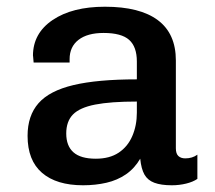

<svg xmlns="http://www.w3.org/2000/svg" viewBox="-20 -541 640 571"><path d="M227 10Q148 10 105 -27Q62 -64 62 -137Q62 -197 94.5 -234Q127 -271 198.5 -288Q270 -305 387 -305V-358Q387 -402 364 -422.5Q341 -443 288 -443Q240 -443 213.5 -422.5Q187 -402 187 -365V-355H80Q79 -368 78.5 -372.5Q78 -377 78 -376.5Q78 -376 78 -374.5Q78 -373 78 -375Q78 -442 136.5 -481.5Q195 -521 292 -521Q396 -521 449.5 -481Q503 -441 503 -361V-100Q503 -84 510.5 -77Q518 -70 531 -70Q552 -70 567 -81V-9Q554 0 533.5 5Q513 10 491 10Q459 10 439 2.5Q419 -5 409.5 -22Q400 -39 397 -69Q380 -40 354.5 -22.5Q329 -5 296.5 2.5Q264 10 227 10ZM265 -69Q306 -69 333 -87Q360 -105 373.5 -136.5Q387 -168 387 -206V-239Q309 -239 263 -230Q217 -221 197 -200.5Q177 -180 177 -144Q177 -107 198.5 -88Q220 -69 265 -69Z"/></svg>

Font: Chivo Mono Medium
Style: Regular
Weight: 500
Monospace: yes
Designer: Hector Gatti
Foundry: Omnibus-Type
Version: Version 1.008